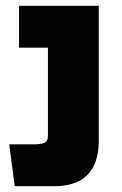

<svg xmlns="http://www.w3.org/2000/svg" viewBox="-20 -645 421 665"><path d="M12 -145H98Q118 -145 132 -149.5Q146 -154 146 -175V-480H46V-625H322V-158Q322 -104 304 -69Q286 -34 251.5 -17Q217 0 167 0H31Z"/></svg>

Font: Changa ExtraLight
Style: Bold
Weight: 700
Version: Version 3.002; ttfautohint (v1.8.2)